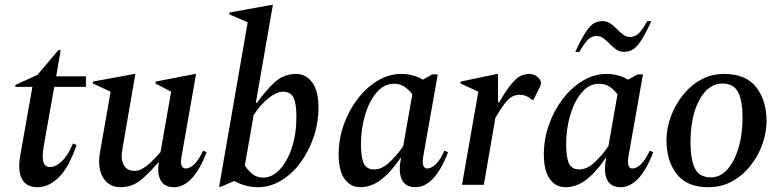

<svg xmlns="http://www.w3.org/2000/svg" viewBox="-20 -770 3259 800"><path d="M136 10Q98 10 79 -13Q60 -36 60 -79Q60 -88 61 -98.5Q62 -109 64 -120L115 -408H44V-416L136 -458L223 -561H233L214 -452H338V-408H206L162 -160Q160 -146 159 -136Q158 -126 158 -118Q158 -94 166 -84Q174 -74 189 -74Q212 -74 237.5 -98Q263 -122 284 -172L299 -166Q267 -72 225 -31Q183 10 136 10Z M480 10Q442 10 417.5 -19Q393 -48 393 -99Q393 -108 394 -118Q395 -128 397 -138L441 -388L367 -422V-430L540 -462H544L491 -155Q487 -131 487 -120Q487 -94 500 -76Q513 -58 541 -58Q560 -58 579 -70.5Q598 -83 616.5 -101.5Q635 -120 649 -137L693 -388L628 -422V-430L793 -462H797L737 -121Q727 -68 754 -68Q771 -68 789.5 -85.5Q808 -103 826 -142L841 -136Q812 -61 778 -25.5Q744 10 705 10Q665 10 649.5 -18.5Q634 -47 642 -93H640Q607 -56 582 -33Q557 -10 534 0Q511 10 480 10Z M1054 10Q1026 10 1000.5 2.5Q975 -5 956 -16L901 8H893L1012 -677L936 -710V-718L1114 -750H1117L1046 -342H1051Q1085 -390 1123 -426Q1161 -462 1214 -462Q1255 -462 1281 -426.5Q1307 -391 1307 -322Q1307 -259 1287 -199.5Q1267 -140 1232 -92.5Q1197 -45 1151 -17.5Q1105 10 1054 10ZM1159 -388Q1133 -388 1100 -362Q1067 -336 1037 -291L1000 -80Q1019 -53 1036.5 -41.5Q1054 -30 1077 -30Q1114 -30 1145.5 -63.5Q1177 -97 1196 -154.5Q1215 -212 1215 -284Q1215 -340 1202.5 -364Q1190 -388 1159 -388Z M1481 10Q1441 10 1416 -24Q1391 -58 1391 -126Q1391 -191 1412.5 -251Q1434 -311 1470.5 -358.5Q1507 -406 1554 -434Q1601 -462 1652 -462Q1678 -462 1701 -455.5Q1724 -449 1742 -438L1781 -460H1804L1744 -121Q1735 -68 1760 -68Q1777 -68 1795.5 -85.5Q1814 -103 1832 -142L1847 -136Q1818 -61 1784 -25.5Q1750 10 1711 10Q1671 10 1655.5 -19.5Q1640 -49 1649 -100L1651 -111H1648Q1609 -53 1568 -21.5Q1527 10 1481 10ZM1484 -169Q1484 -115 1495.5 -89.5Q1507 -64 1539 -64Q1571 -64 1603 -94Q1635 -124 1660 -161L1698 -377Q1682 -398 1664 -409.5Q1646 -421 1621 -421Q1580 -421 1549 -384.5Q1518 -348 1501 -290.5Q1484 -233 1484 -169Z M1905 0 1973 -388 1899 -422V-430L2052 -462H2055V-344H2060Q2092 -399 2114 -424Q2136 -449 2153 -455.5Q2170 -462 2185 -462Q2204 -462 2219 -450Q2234 -438 2234 -424Q2234 -418 2231 -411L2203 -354H2197L2186 -362Q2169 -375 2146 -375Q2129 -375 2115 -368Q2101 -361 2084.5 -340.5Q2068 -320 2044 -279L1996 0Z M2336 10Q2296 10 2271 -24Q2246 -58 2246 -126Q2246 -191 2267.5 -251Q2289 -311 2325.5 -358.5Q2362 -406 2409 -434Q2456 -462 2507 -462Q2533 -462 2556 -455.5Q2579 -449 2597 -438L2636 -460H2659L2599 -121Q2590 -68 2615 -68Q2632 -68 2650.5 -85.5Q2669 -103 2687 -142L2702 -136Q2673 -61 2639 -25.5Q2605 10 2566 10Q2526 10 2510.5 -19.5Q2495 -49 2504 -100L2506 -111H2503Q2464 -53 2423 -21.5Q2382 10 2336 10ZM2339 -169Q2339 -115 2350.5 -89.5Q2362 -64 2394 -64Q2426 -64 2458 -94Q2490 -124 2515 -161L2553 -377Q2537 -398 2519 -409.5Q2501 -421 2476 -421Q2435 -421 2404 -384.5Q2373 -348 2356 -290.5Q2339 -233 2339 -169ZM2377 -554Q2404 -612 2422.5 -639Q2441 -666 2456.5 -674Q2472 -682 2491 -682Q2509 -682 2523.5 -672Q2538 -662 2550.5 -649Q2563 -636 2576 -626Q2589 -616 2605 -616Q2622 -616 2637 -627Q2652 -638 2677 -682H2694Q2667 -624 2648.5 -597Q2630 -570 2614 -562Q2598 -554 2580 -554Q2562 -554 2547.5 -564Q2533 -574 2520.5 -587Q2508 -600 2495 -610Q2482 -620 2466 -620Q2449 -620 2434.5 -609Q2420 -598 2394 -554Z M2931 10Q2842 10 2799.5 -45Q2757 -100 2757 -186Q2757 -234 2774.5 -282.5Q2792 -331 2824 -372Q2856 -413 2900 -437.5Q2944 -462 2997 -462Q3088 -462 3131 -406.5Q3174 -351 3174 -265Q3174 -219 3157 -170.5Q3140 -122 3108 -81Q3076 -40 3031.5 -15Q2987 10 2931 10ZM2942 -31Q2982 -31 3011.5 -65Q3041 -99 3057.5 -155Q3074 -211 3074 -277Q3074 -348 3056 -385Q3038 -422 2990 -422Q2951 -422 2921 -391Q2891 -360 2874 -305Q2857 -250 2857 -178Q2857 -108 2875 -69.5Q2893 -31 2942 -31Z"/></svg>

Font: Spectral Medium
Style: Italic
Weight: 500
Italic angle: -10°
Designer: Jean-Baptiste Levee
Foundry: Production Type
Version: Version 2.001